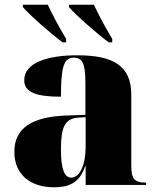

<svg xmlns="http://www.w3.org/2000/svg" viewBox="-20 -786 666 816"><path d="M246 -606H261V-621C233 -667 204 -721 183 -766H77V-756C107 -721 197 -642 246 -606ZM442 -606H457V-621C429 -667 400 -721 379 -766H273V-756C303 -721 393 -642 442 -606ZM210 10C268 10 318 -6 342 -80H344V0H601V-10H597C552 -10 538 -26 538 -80V-383C538 -507 461 -551 308 -551C185 -551 83 -521 83 -445C83 -394 133 -375 239 -375C239 -501 251 -541 293 -541C331 -541 343 -515 343 -434V-298L262 -295C114 -290 41 -240 41 -141C41 -43 110 10 210 10ZM283 -31C253 -31 239 -69 239 -152C239 -246 256 -282 312 -286L344 -288V-161C344 -88 320 -31 283 -31Z"/></svg>

Font: Noto Serif Display Black
Style: Regular
Weight: 900
Designer: Monotype Design Team
Foundry: Monotype Imaging Inc.
Version: Version 2.009